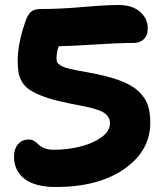

<svg xmlns="http://www.w3.org/2000/svg" viewBox="-20 -727 665 768"><path d="M204.1 21Q120.1 21 78.1 -11.5Q36.1 -43.9 36.1 -101.1Q36.1 -130.9 51.8 -149.9Q67.4 -168.9 96.2 -168.9Q107.4 -168.9 117.4 -162.6Q127.4 -156.2 134.8 -148.4Q142.1 -140.6 157.5 -134.3Q172.9 -127.9 193.8 -127.9Q248 -127.9 298.8 -140.1Q349.6 -152.3 384.8 -177.2Q419.9 -202.1 419.9 -233.9Q419.9 -260.3 396 -275.9Q372.1 -291.5 309.1 -303.2Q251 -314 211.2 -323.7Q171.4 -333.5 141.8 -345.7Q112.3 -357.9 95.2 -370.1Q78.1 -382.3 67.6 -400.4Q57.1 -418.5 54 -437.5Q50.8 -456.5 50.8 -484.9Q50.8 -551.3 80.1 -636.2Q88.9 -665.5 102.3 -678.2Q115.7 -690.9 141.1 -690.9Q219.7 -690.9 311.8 -699Q403.8 -707 454.1 -707Q510.7 -707 542 -678.2Q573.2 -649.4 570.8 -608.9Q570.3 -584 554.7 -569.6Q539.1 -555.2 513.2 -555.2Q451.2 -555.2 360.6 -549.1Q270 -543 214.8 -542Q206.1 -517.6 206.1 -494.1Q206.1 -483.4 208.7 -477.8Q211.4 -472.2 223.1 -464.8Q234.9 -457.5 260.3 -451.4Q285.6 -445.3 329.1 -438Q405.8 -424.3 455.3 -406.5Q504.9 -388.7 532.5 -363.3Q560.1 -337.9 570.6 -308.6Q581.1 -279.3 581.1 -236.8Q581.1 -123.5 477.3 -51.3Q373.5 21 204.1 21Z"/></svg>

Font: Shantell Sans Bouncy
Style: Bold
Weight: 700
Designer: Stephen Nixon, Anya Danilova, Shantell Martin
Foundry: Arrow Type
Version: Version 1.006;[9816181b4]